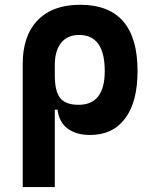

<svg xmlns="http://www.w3.org/2000/svg" viewBox="-20 -547 626 792"><path d="M351.6 9.8Q294.4 9.8 259 -16.6Q223.6 -43 217.3 -94.7H206.1V224.6H73.7V-283.2Q73.7 -399.9 135.5 -463.6Q197.3 -527.3 310.5 -527.3Q547.4 -527.3 547.4 -253.9Q547.4 -126.5 496.1 -58.3Q444.8 9.8 351.6 9.8ZM206.1 -234.9Q206.1 -171.4 228 -143.1Q250 -114.7 304.2 -114.7Q412.1 -114.7 412.1 -253.9Q412.1 -402.8 306.6 -402.8Q258.3 -402.8 232.2 -370.4Q206.1 -337.9 206.1 -278.8Z"/></svg>

Font: Cascadia Mono PL
Style: Bold
Weight: 700
Monospace: yes
Designer: Aaron Bell
Foundry: Saja Typeworks
Version: Version 2404.023; ttfautohint (v1.8.4)